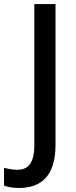

<svg xmlns="http://www.w3.org/2000/svg" viewBox="-88 -734 376 951"><path d="M7 197C117 197 187 136 187 -17V-714H82V-13C82 77 48 107 -2 107C-27 107 -49 102 -68 97V185C-49 193 -24 197 7 197Z"/></svg>

Font: Noto Sans Lao Looped SemiCondensed Medium
Style: Regular
Weight: 500
Width: 4
Designer: Mark Frömberg, Ben Mitchell
Foundry: The Fontpad Ltd
Version: Version 1.002